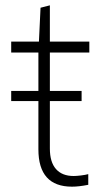

<svg xmlns="http://www.w3.org/2000/svg" viewBox="-20 -696 366 720"><path d="M22 -355H124V-499H22V-540H126L132 -667L167 -676V-540H315V-499H167V-355H286V-317H167V-139Q167 -88 190 -62Q213 -36 256 -36Q267 -36 283.5 -38Q300 -40 311 -43V-3Q276 4 250 4Q124 4 124 -136V-317H22Z"/></svg>

Font: Encode Sans Compressed
Style: ExtraLight
Weight: 200
Designer: Pablo Impallari, Andres Torresi
Foundry: Pablo Impallari, Andres Torresi
Version: Version 1.000; ttfautohint (v1.00) -l 8 -r 50 -G 200 -x 14 -